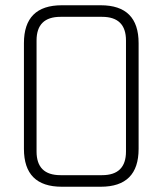

<svg xmlns="http://www.w3.org/2000/svg" viewBox="-20 -710 618 730"><path d="M71 -144V-546Q71 -690 215 -690H363Q507 -690 507 -546V-144Q507 0 363 0H215Q71 0 71 -144ZM119 -134Q119 -44 210 -44H368Q459 -44 459 -134V-556Q459 -646 368 -646H210Q119 -646 119 -556Z"/></svg>

Font: Oxanium ExtraLight
Style: Regular
Weight: 200
Designer: Severin Meyer
Version: Version 2.000